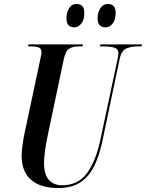

<svg xmlns="http://www.w3.org/2000/svg" viewBox="-20 -938 736 968"><path d="M274 10Q183 10 136 -32Q89 -74 89 -152Q89 -172 93 -202Q97 -232 102 -258L181 -629Q185 -647 187 -658Q189 -669 189 -676Q189 -693 175.5 -698.5Q162 -704 138 -704H121L124 -714H398L396 -704H375Q348 -704 329 -692.5Q310 -681 301 -637L221 -257Q217 -240 212.5 -214Q208 -188 205 -161.5Q202 -135 202 -117Q202 -57 227 -30.5Q252 -4 292 -4Q376 -4 420.5 -67.5Q465 -131 487 -238L571 -632Q577 -658 577 -669Q577 -692 555.5 -698Q534 -704 502 -704H484L486 -714H696L694 -704H673Q641 -704 616 -693Q591 -682 582 -635L496 -226Q481 -154 455 -101Q429 -48 385.5 -19Q342 10 274 10ZM512 -800Q494 -800 483 -810.5Q472 -821 472 -846Q472 -874 485.5 -896Q499 -918 524 -918Q542 -918 552.5 -907.5Q563 -897 563 -873Q563 -837 547.5 -818.5Q532 -800 512 -800ZM355 -800Q336 -800 325.5 -810.5Q315 -821 315 -846Q315 -874 328 -896Q341 -918 366 -918Q384 -918 394.5 -907.5Q405 -897 405 -874Q405 -837 389.5 -818.5Q374 -800 355 -800Z"/></svg>

Font: Noto Serif Display ExtraCondensed SemiBold
Style: Italic
Weight: 600
Width: 2
Italic angle: -12°
Designer: Monotype Design Team
Foundry: Monotype Imaging Inc.
Version: Version 2.009